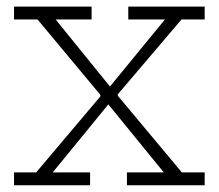

<svg xmlns="http://www.w3.org/2000/svg" viewBox="-20 -548 647 568"><path d="M517 -490.5 314.5 -252.5 328.5 -288V-245L314.5 -281.5L518 -38H585.5V0H355.5V-38H464.5L288 -254.5L320.5 -239H280L313 -254.5L136 -38H246.5V0H21.5V-38H87L291 -279.5L277 -243V-286L291 -250.5L91 -490.5H21.5V-528.5H251V-490.5H144.5L317.5 -277L285 -292H326.5L293 -277L468 -490.5H359.5V-528.5H585.5V-490.5Z"/></svg>

Font: Hepta Slab Light
Style: Regular
Weight: 300
Designer: Michael LaGattuta
Foundry: Michael LaGattuta
Version: Version 1.102